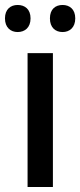

<svg xmlns="http://www.w3.org/2000/svg" viewBox="-35 -846 323 773"><path d="M-15 -772C-15 -735 8 -717 36 -717C65 -717 88 -735 88 -772C88 -809 65 -826 36 -826C8 -826 -15 -809 -15 -772ZM166 -772C166 -735 188 -717 217 -717C245 -717 268 -735 268 -772C268 -809 245 -826 217 -826C188 -826 166 -809 166 -772ZM178 -93V-632H76V-93Z"/></svg>

Font: Noto Sans Kannada UI SemiCondensed Medium
Style: Regular
Weight: 500
Width: 4
Designer: Jelle Bosma - Monotype Design Team
Foundry: Monotype Imaging Inc.
Version: Version 2.005